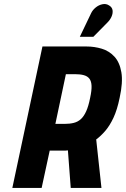

<svg xmlns="http://www.w3.org/2000/svg" viewBox="-20 -930 623 950"><path d="M512 -819Q525 -832 532 -848Q539 -864 537 -879Q535 -894 520 -903Q505 -913 486.5 -909Q468 -905 453 -892.5Q438 -880 431 -865L375 -748H442ZM408 -700H190L41 0H186L226 -185H285Q289 -185 294.5 -185Q300 -185 305.5 -185Q311 -185 316 -186L330 0H482L456 -240Q479 -257 501 -282.5Q523 -308 541.5 -347.5Q560 -387 572 -446Q589 -523 580.5 -572.5Q572 -622 546 -650Q520 -678 483.5 -689Q447 -700 408 -700ZM299 -317H254L306 -563H351Q377 -563 395 -558Q413 -553 422.5 -540.5Q432 -528 433 -505.5Q434 -483 426 -446Q418 -405 406.5 -379.5Q395 -354 380 -340.5Q365 -327 345 -322Q325 -317 299 -317Z"/></svg>

Font: Advent Pro ExtraBold
Style: Italic
Weight: 800
Italic angle: -12°
Version: Version 3.000